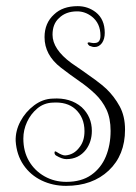

<svg xmlns="http://www.w3.org/2000/svg" viewBox="-20 -508 443 625"><path d="M195 97Q152 97 115.5 79.5Q79 62 56.5 29Q34 -4 31 -49Q30 -82 46.5 -113Q63 -144 91 -165Q119 -186 151 -187Q209 -191 246 -159Q279 -128 279 -82Q279 -47 260 -21Q236 10 196 10Q182 10 162 -2Q157 -6 157.5 -12Q158 -18 165 -13Q182 -2 192 -2Q221 -4 239 -29Q255 -49 255 -81Q255 -126 225 -153Q198 -177 152 -174Q123 -173 101.5 -155Q80 -137 68 -111Q56 -85 56 -57Q56 -15 74.5 16.5Q93 48 125 66Q157 84 196 84Q245 84 277 61.5Q309 39 324.5 1.5Q340 -36 340 -82Q340 -123 326.5 -151.5Q313 -180 290 -202Q267 -224 238 -244Q209 -264 178 -288Q125 -329 125 -387Q125 -433 156 -461Q184 -488 233 -488Q266 -488 292 -468Q321 -445 321 -401Q321 -381 312 -368Q302 -355 289 -355H286Q282 -355 278.5 -356.5Q275 -358 271 -359Q267 -362 265 -367Q265 -370 270 -370Q274 -370 275 -369Q287 -367 288 -368Q307 -368 307 -392Q307 -432 279 -454Q257 -471 231 -471Q194 -471 172 -449Q151 -430 151 -395Q151 -348 212 -303Q228 -292 249 -277.5Q270 -263 291 -247.5Q312 -232 326 -219Q352 -194 369.5 -162Q387 -130 387 -86Q387 -3 334 47Q281 97 195 97Z"/></svg>

Font: Puppies Play
Style: Regular
Weight: 400
Designer: Robert E. Leuschke
Foundry: Robert E. Leuschke
Version: Version 1.010; ttfautohint (v1.8.3)